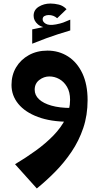

<svg xmlns="http://www.w3.org/2000/svg" viewBox="-20 -685 560 1085"><path d="M188 380 65 243Q127 206 183 165.5Q239 125 282.5 80Q326 35 351 -15Q376 -65 376 -121Q376 -165 358.5 -194.5Q341 -224 314.5 -238.5Q288 -253 259 -253Q228 -253 202 -233Q176 -213 176 -178Q176 -147 200.5 -124Q225 -101 271 -88Q317 -75 380 -75L368 3Q267 3 194.5 -24Q122 -51 83.5 -98Q45 -145 45 -205Q45 -261 71 -304.5Q97 -348 143 -373.5Q189 -399 248 -399Q313 -399 364.5 -366Q416 -333 445.5 -270.5Q475 -208 475 -119Q475 -34 450.5 38.5Q426 111 384 173Q342 235 291 286.5Q240 338 188 380ZM284 -521 266 -527Q218 -527 194 -547.5Q170 -568 170 -596Q170 -629 199 -647Q228 -665 265 -665Q288 -665 312.5 -659Q337 -653 356 -633L303 -582Q293 -591 281 -595.5Q269 -600 255 -600Q242 -600 231.5 -594.5Q221 -589 221 -576Q221 -561 239 -550.5Q257 -540 296 -547Q322 -552 337 -557.5Q352 -563 377 -574V-523ZM162 -438V-519Q205 -528 239 -535Q273 -542 306 -548Q339 -554 377 -560V-513Q337 -501 306 -491Q275 -481 242 -469Q209 -457 162 -438Z"/></svg>

Font: Marhey Light Medium
Style: Regular
Weight: 500
Version: Version 1.000